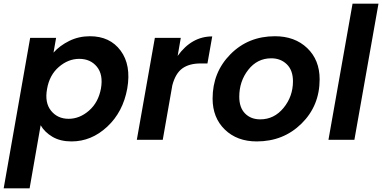

<svg xmlns="http://www.w3.org/2000/svg" viewBox="-49 -760 2078 1044"><path d="M242 -474Q276 -512 327.5 -537.5Q379 -563 440 -563Q549 -563 607 -484.5Q665 -406 643 -279Q620 -151 534 -71Q448 9 340 9Q279 9 236.5 -16Q194 -41 172 -79L112 264H-29L115 -554H256ZM500 -279Q513 -354 478 -397Q443 -440 382 -440Q322 -440 271 -396Q220 -352 207 -277Q193 -202 228.5 -158Q264 -114 324 -114Q384 -114 435 -158.5Q486 -203 500 -279Z M836 0H695L793 -554H934L917 -456Q993 -562 1105 -562L1079 -415H1042Q980 -415 942.5 -388Q905 -361 888 -296Z M1689 -329Q1689 -185 1590.5 -88Q1492 9 1347 9Q1240 9 1173.5 -55.5Q1107 -120 1107 -224Q1107 -367 1204 -465Q1301 -563 1446 -563Q1554 -563 1621.5 -498.5Q1689 -434 1689 -329ZM1252 -234Q1252 -175 1283.5 -143Q1315 -111 1366 -111Q1442 -111 1493 -173.5Q1544 -236 1544 -318Q1544 -378 1510.5 -410.5Q1477 -443 1426 -443Q1350 -443 1301 -380.5Q1252 -318 1252 -234Z M1737 0 1868 -740H2009L1878 0Z"/></svg>

Font: Poppins SemiBold
Style: Italic
Weight: 600
Italic angle: -10°
Designer: Ninad Kale (Devanagari), Jonny Pinhorn (Latin)
Foundry: Indian Type Foundry
Version: Version 3.200;PS 1.000;hotconv 16.6.54;makeotf.lib2.5.65590